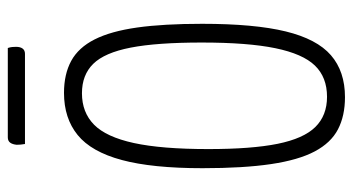

<svg xmlns="http://www.w3.org/2000/svg" viewBox="-226 -668 904 492"><g transform="rotate(-90 226.0 -422.0)"><path d="M223 10Q175 10 140.5 -8Q106 -26 84 -67.5Q62 -109 51.5 -179.5Q41 -250 41 -355Q41 -484 62 -562Q83 -640 126 -675Q169 -710 234 -710Q282 -710 316 -691.5Q350 -673 371 -631.5Q392 -590 401.5 -522.5Q411 -455 411 -356Q411 -222 391.5 -142Q372 -62 330.5 -26Q289 10 223 10ZM224 -36Q274 -36 304 -67Q334 -98 348.5 -168.5Q363 -239 363 -357Q363 -472 350 -539Q337 -606 308.5 -635Q280 -664 233 -664Q184 -664 152.5 -633Q121 -602 105.5 -531Q90 -460 90 -340Q90 -229 103.5 -162.5Q117 -96 146.5 -66Q176 -36 224 -36ZM103 -810Q102 -816 101.5 -821Q101 -826 101 -831Q102 -842 106.5 -848Q111 -854 120 -854H349Q351 -848 351.5 -843Q352 -838 352 -833Q352 -822 347.5 -816Q343 -810 334 -810Z"/></g></svg>

Font: Yanone Kaffeesatz Light
Style: Regular
Weight: 300
Designer: Yanone (Cyrillic: Daniel Pouzeot, Huerta Tipografica, and Cyreal)
Foundry: Yanone
Version: Version 2.003